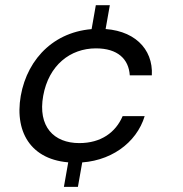

<svg xmlns="http://www.w3.org/2000/svg" viewBox="-20 -631 705 740"><path d="M349.8 -444.6C433.1 -444.6 476.2 -403.8 480.2 -340.6H565.2C571 -444 494.9 -520 362.9 -520C196.9 -520 86.2 -409.1 60 -261.7C34.5 -115 105.9 -4.1 271.9 -4.1C403.9 -4.1 506.4 -80.1 537.6 -183.5H452.7C425.7 -120.4 369 -79.5 285.7 -79.5C186.8 -79.5 125.3 -143.7 146.5 -261.7C167.7 -379.7 250.9 -444.6 349.8 -444.6ZM323.8 -466.2H377.7L403.3 -610.9H349.3ZM226.3 89.2H280.3L305.8 -55.5H251.8Z"/></svg>

Font: Poppins Devanagari Thin
Style: Italic
Weight: 100
Italic angle: -10°
Designer: Ninad Kale (Devanagari), Jonny Pinhorn (Latin)
Foundry: Indian Type Foundry
Version: 4.005